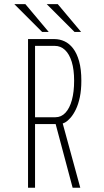

<svg xmlns="http://www.w3.org/2000/svg" viewBox="-20 -884 490 904"><path d="M145 -668V-332H241Q268.5 -332 288.2 -353.2Q308 -374.5 318.5 -413Q329 -451.5 329 -504Q329 -556 317.8 -592.8Q306.5 -629.5 286 -648.8Q265.5 -668 238 -668ZM263 -300H145V0H112V-700H236Q261 -700 283.8 -689.5Q306.5 -679 324.2 -656Q342 -633 352.5 -595.5Q363 -558 363 -504Q363 -460.5 356 -427Q349 -393.5 337.5 -369.5Q326 -345.5 312.5 -330Q299 -314.5 286 -307.2Q273 -300 263 -300ZM322 0 238.5 -313 267 -333 358 0ZM362 -733.5H331L200 -864.5H252ZM209.5 -733.5H178.5L47.5 -864.5H99.5Z"/></svg>

Font: League Mono Thin Condensed
Style: Regular
Weight: 100
Width: 1
Designer: Tyler Finck
Foundry: The League of Moveable Type / Tyler Finck
Version: Version 2.300;RELEASE